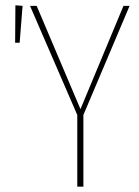

<svg xmlns="http://www.w3.org/2000/svg" viewBox="-20 -703 525 723"><path d="M468 -681 294 -270V0H271V-270L93 -681H118L283 -292L445 -681ZM38 -683 65 -681 54 -542H37Z"/></svg>

Font: Fira Sans Extra Condensed Thin
Style: Regular
Weight: 250
Width: 1
Designer: Carrois Corporate & Edenspiekermann AG
Foundry: Carrois Corporate GbR & Edenspiekermann AG
Version: Version 4.203